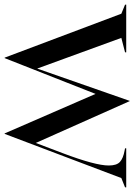

<svg xmlns="http://www.w3.org/2000/svg" viewBox="87 -667 578 826"><g transform="rotate(90 376.0 -254.0)"><path d="M22 -487 -17 -503V-508H188V-503L126 -487L258 -125L397 -523H398L578 -119L622 -235Q675 -375 675 -433Q675 -467 659.5 -481Q644 -495 611 -501L601 -503V-508H769V-503L729 -487L539 15H537L367 -376L213 15H211Z"/></g></svg>

Font: Nyght Serif
Style: Regular
Weight: 400
Designer: Maksym Kobuzan
Version: Version 0.410